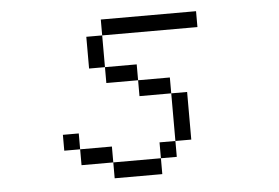

<svg xmlns="http://www.w3.org/2000/svg" viewBox="-47 -752 1094 753"><g transform="rotate(-5 500.0 -375.5)"><path d="M750 -625H375V-687.5H750ZM187.5 -250H250V-187.5H187.5ZM250 -187.5H375V-125H250ZM312.5 -625H375V-500H312.5ZM375 -125H562.5V-62.5H375ZM375 -500H500V-437.5H375ZM500 -437.5H625V-375H500ZM562.5 -187.5H625V-125H562.5ZM625 -375H687.5V-187.5H625Z"/></g></svg>

Font: 寒蝉点阵体 16px
Style: Regular
Weight: 400
Designer: Designed by Warren2060
Foundry: ChillType
Version: Version 1.000